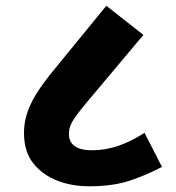

<svg xmlns="http://www.w3.org/2000/svg" viewBox="-20 -652 617 672"><path d="M293 0C348.1 0 395.5 -6.8 435.1 -20C474.6 -33.2 511.7 -49.3 546.9 -67.9L485.8 -187C423.3 -147.5 367.7 -126 300.8 -126C248 -126 221.2 -147 221.2 -182.1C221.2 -212.4 231 -229.5 279.8 -289.1L481.9 -529.8L352.1 -631.8L175.8 -416C145 -379.4 122.1 -347.7 106 -321.8C74.2 -269 64 -228 64 -187C64 -143.1 74.7 -107.4 96.7 -80.1C139.6 -25.4 212.9 0 293 0Z"/></svg>

Font: Noto Reveo Sans
Style: Regular
Weight: 800
Designer: Monotype Design Team
Foundry: Monotype Imaging Inc.
Version: Version 2.007